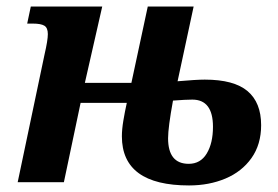

<svg xmlns="http://www.w3.org/2000/svg" viewBox="-20 -556 849 586"><path d="M352 -140Q352 -161 356.5 -188Q361 -215 367 -242H226L175 0H34L116 -390Q126 -433 126 -452Q126 -471 115.5 -477.5Q105 -484 80 -484H63L74 -536H292L239 -303H381L431 -536H571L522 -308Q579 -313 605 -313Q694 -313 735.5 -278Q777 -243 777 -174Q777 -115 747.5 -73.5Q718 -32 668 -11Q618 10 557 10Q352 10 352 -140ZM630 -169Q630 -252 567 -252Q547 -252 508 -249Q493 -167 493 -134Q493 -56 556 -56Q592 -56 611 -87.5Q630 -119 630 -169Z"/></svg>

Font: Noto Serif Narrow
Style: Bold Italic
Weight: 700
Width: 4
Italic angle: -12°
Designer: Monotype Design Team
Foundry: Monotype Imaging Inc.
Version: Version 1.001